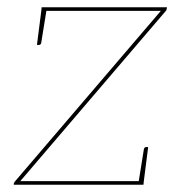

<svg xmlns="http://www.w3.org/2000/svg" viewBox="-20 -510 499 530"><path d="M18 0V-3Q19 -5 19.5 -6.5Q20 -8 22 -10L424 -480H94L95 -490H441L440 -485Q440 -484 439.5 -482.5Q439 -481 437 -479L36 -10H377L376 0ZM109 -486 94 -393Q94 -391 92.5 -388.5Q91 -386 88 -386H82L94 -480ZM362 -4 377 -97Q377 -99 378.5 -101.5Q380 -104 383 -104H389L377 -10Z"/></svg>

Font: Aleo Thin
Style: Italic
Weight: 250
Italic angle: -7°
Designer: Alessio Laiso
Foundry: Alessio Laiso
Version: Version 2.001;gftools[0.9.29]